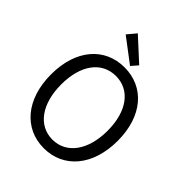

<svg xmlns="http://www.w3.org/2000/svg" viewBox="-267 -1116 1276 1276"><g transform="rotate(45 371.0 -478.0)"><path d="M371 13C555 13 684 -134 684 -369C684 -604 555 -747 371 -747C187 -747 58 -604 58 -369C58 -134 187 13 371 13ZM371 -68C239 -68 153 -186 153 -369C153 -553 239 -666 371 -666C502 -666 589 -553 589 -369C589 -186 502 -68 371 -68ZM390 -779 430 -825 273 -969 221 -907Z"/></g></svg>

Font: Source Han Sans CN Regular
Style: Regular
Weight: 400
Designer: Ryoko NISHIZUKA (kana & ideographs); Paul D. Hunt (Latin, Greek & Cyrillic); Wenlong ZHANG (bopomofo); Sandoll Communica
Foundry: Adobe Systems Incorporated
Version: Version 1.004;PS 1.004;hotconv 1.0.82;makeotf.lib2.5.63406